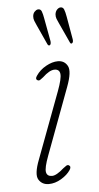

<svg xmlns="http://www.w3.org/2000/svg" viewBox="-50 -697 381 736"><g transform="rotate(-5 140.0 -328.5)"><path d="M123 -23Q140 -23 168.5 -48.5Q174.5 -53 180 -56.8Q185.5 -60.5 190.5 -58Q200 -52.5 192 -40Q180 -21.5 156 -7.2Q132 7 108 7Q82 7 69.2 -13.8Q56.5 -34.5 78.5 -91L173.5 -345Q191 -392 188.8 -410Q186.5 -428 167.5 -428Q148.5 -428 121.5 -402.5Q115.5 -398 110.2 -394.2Q105 -390.5 100 -393Q89.5 -398 99 -411Q113 -432 137.2 -445.5Q161.5 -459 183 -459Q208.5 -459 220.2 -437.5Q232 -416 210.5 -358.5L115 -102Q97.5 -55.5 100.8 -39.2Q104 -23 123 -23ZM232 -625.5 247.4 -538Q248.9 -527 244.3 -523.5Q238.9 -519 235.4 -527L200 -604Q195.8 -612.5 192.5 -621Q189.3 -629.5 190 -638.5Q191.2 -649 196.8 -655.5Q202.4 -662 209.3 -663.5Q220.4 -665 224.7 -654.5Q228.9 -644 232 -625.5ZM145.8 -625.5 162 -538Q163.1 -527 158.9 -523.5Q153.5 -519.5 149.3 -527L114.2 -604Q110.4 -612.5 106.9 -621Q103.5 -629.5 104.2 -638.5Q105 -649 110.8 -655.5Q116.6 -662 123.5 -663.5Q134.6 -665 138.7 -654.5Q142.7 -644 145.8 -625.5Z"/></g></svg>

Font: Fraunces 9pt Soft Thin
Style: Italic
Weight: 100
Italic angle: -16°
Version: Version 1.000;[b76b70a41]